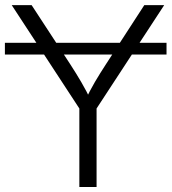

<svg xmlns="http://www.w3.org/2000/svg" viewBox="-23 -748 686 768"><path d="M643.1 -576.7V-529.8H-3.4V-576.7ZM294.4 0V-314L23.9 -727.5H103.5L258.8 -489.7Q282.2 -453.6 302.2 -419.4Q322.3 -385.3 343.3 -341.3H315.4Q336.4 -385.7 356.7 -420.2Q377 -454.6 399.9 -489.7L554.2 -727.5H633.8L363.3 -314V0Z"/></svg>

Font: Inter 18pt Light
Style: Regular
Weight: 300
Designer: Rasmus Andersson
Foundry: rsms
Version: Version 4.001;git-66647c0bb